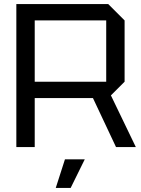

<svg xmlns="http://www.w3.org/2000/svg" viewBox="-20 -720 690 940"><path d="M150 -320H500V-620H150ZM590 -620V-320L523 -253L645 0H548L435 -240H150V0H60V-700H510ZM253 200 298 60H395L326 200Z"/></svg>

Font: Tektur
Style: Regular
Weight: 400
Designer: Adam Jagosz
Foundry: Adam Jagosz
Version: Version 1.005;gftools[0.9.30]